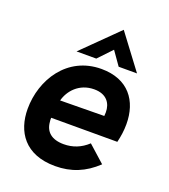

<svg xmlns="http://www.w3.org/2000/svg" viewBox="-133 -813 810 919"><g transform="rotate(20 271.5 -353.0)"><path d="M253 10C334 10 401.5 -17 462.5 -75L377.5 -151C342 -118 302 -102.5 256 -102.5C194 -102.5 162 -131.5 158 -180C157 -186.5 156.5 -193.5 157 -201H494C501.5 -232 506 -262.5 506 -295C506 -413.5 441.5 -503 304 -503C130 -503 36.5 -351 36.5 -203C36.5 -87.5 99 10 253 10ZM162.5 -541H263L328.5 -610L377 -541H470.5L339.5 -715.5ZM169 -293.5C182 -344 227 -399.5 305 -399.5C369 -399.5 394 -359.5 394 -315C394 -308 393.5 -302 393 -296Z"/></g></svg>

Font: HK Grotesk
Style: Bold Italic
Weight: 700
Italic angle: -16°
Designer: Alfredo Marco Pradil
Foundry: Hanken Design Co.
Version: Version 3.001;FEAKit 1.0